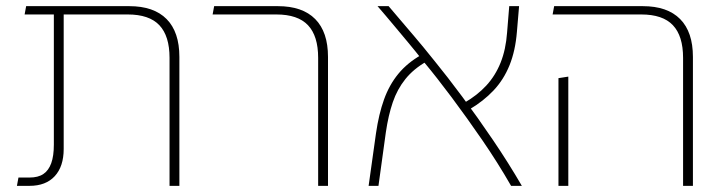

<svg xmlns="http://www.w3.org/2000/svg" viewBox="-20 -604 2357 624"><path d="M531 0V-416Q531 -487 498 -522Q465 -557 395 -557H155V-584H400Q480 -584 521.5 -542Q563 -500 563 -419V0ZM35 0 40 -27H76Q104 -27 121 -38.5Q138 -50 146.5 -73.5Q155 -97 155 -134V-572H187V-120Q187 -63 158 -31.5Q129 0 76 0ZM60 -557 65 -584H160V-557Z M1014 0V-416Q1014 -487 981 -522Q948 -557 878 -557H671L676 -584H883Q963 -584 1004.5 -542Q1046 -500 1046 -419V0Z M1641 0Q1598 -75 1547.5 -148.5Q1497 -222 1448 -287.5Q1399 -353 1359 -401Q1329 -439 1306 -466.5Q1283 -494 1265.5 -515Q1248 -536 1234 -552.5Q1220 -569 1207 -584H1243Q1261 -563 1280 -540.5Q1299 -518 1326 -486.5Q1353 -455 1393 -405Q1433 -356 1482.5 -289.5Q1532 -223 1582.5 -148.5Q1633 -74 1676 0ZM1178 0 1202 -171Q1211 -233 1228 -280.5Q1245 -328 1274.5 -364Q1304 -400 1350 -426L1366 -404Q1324 -380 1297.5 -347Q1271 -314 1256.5 -271.5Q1242 -229 1234 -174L1210 0ZM1505 -248 1489 -270Q1531 -294 1560.5 -326Q1590 -358 1607 -400.5Q1624 -443 1628 -498L1635 -584H1667L1660 -501Q1655 -439 1636 -392Q1617 -345 1584 -310Q1551 -275 1505 -248Z M2200 0V-416Q2200 -487 2167 -522Q2134 -557 2064 -557H1776L1781 -584H2069Q2149 -584 2190.5 -542Q2232 -500 2232 -419V0ZM1795 0V-350L1827 -355V0Z"/></svg>

Font: Noto Sans Hebrew Light
Style: Regular
Weight: 100
Version: Version 3.000